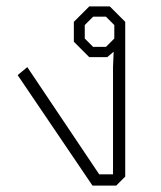

<svg xmlns="http://www.w3.org/2000/svg" viewBox="-20 -578 500 598"><path d="M35 -344 65 -369 289 -35H332V-369L334 -417L314 -400H258L210 -448V-510L258 -558H322L370 -510V-28L342 0H268ZM310 -432 336 -458V-500L310 -526H270L244 -500V-458L270 -432Z"/></svg>

Font: Chakra Petch ExtraLight
Style: Regular
Weight: 275
Designer: Katatrad Aksorn Co.,Ltd.
Foundry: Cadson Demak Co.,Ltd.
Version: Version 1.000; ttfautohint (v1.6)